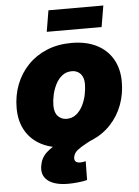

<svg xmlns="http://www.w3.org/2000/svg" viewBox="-61 -769 737 1021"><g transform="rotate(-5 307.5 -258.0)"><path d="M272.5 10.7Q194.3 10.7 138.4 -17.3Q82.5 -45.4 52.7 -96.9Q22.9 -148.4 22.9 -218.3Q22.9 -285.6 45.4 -343.8Q67.9 -401.9 110.1 -445.8Q152.3 -489.7 211.4 -514.2Q270.5 -538.6 343.3 -538.6Q421.4 -538.6 477.1 -510.5Q532.7 -482.4 562.5 -430.9Q592.3 -379.4 592.3 -309.6Q592.3 -244.6 570.8 -186.8Q549.3 -128.9 507.8 -84.5Q466.3 -40 407 -14.6Q347.7 10.7 272.5 10.7ZM283.2 -138.7Q313 -138.7 334.5 -156Q356 -173.3 369.6 -200.2Q383.3 -227.1 389.6 -257.6Q396 -288.1 396 -314.5Q396 -339.4 387.5 -356Q378.9 -372.6 364.5 -380.6Q350.1 -388.7 332.5 -388.7Q302.2 -388.7 280.8 -371.8Q259.3 -355 245.6 -328.1Q231.9 -301.3 225.3 -271.2Q218.8 -241.2 218.8 -214.4Q218.8 -176.8 237.5 -157.7Q256.3 -138.7 283.2 -138.7ZM262.2 206.1Q189 206.1 153.3 177.5Q117.7 148.9 126.5 98.1Q133.3 56.2 162.8 29.1Q192.4 2 235.1 -17.8Q277.8 -37.6 325.2 -56.6Q372.6 -75.7 416.3 -101.1Q460 -126.5 491.2 -165.3Q522.5 -204.1 532.2 -263.7H589.4Q578.6 -199.2 554.7 -155Q530.8 -110.8 499.8 -81.5Q468.8 -52.2 436.3 -33Q403.8 -13.7 375.2 1.2Q346.7 16.1 327.6 31.2Q308.6 46.4 305.2 67.4Q302.7 83 310.3 90.8Q317.9 98.6 334.5 98.6Q341.8 98.6 349.1 97.7Q356.4 96.7 364.3 94.2L362.8 194.8Q342.8 200.2 314.2 203.1Q285.6 206.1 262.2 206.1ZM529.8 -722.2 510.7 -608.9H217.8L236.8 -722.2Z"/></g></svg>

Font: Inter 24pt Black
Style: Italic
Weight: 900
Italic angle: -9.3988°
Designer: Rasmus Andersson
Foundry: rsms
Version: Version 4.001;git-66647c0bb